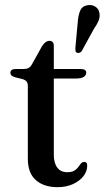

<svg xmlns="http://www.w3.org/2000/svg" viewBox="-20 -748 423 776"><path d="M70.5 -428.5 43.5 -435Q31 -438.5 26.5 -443Q22 -447.5 22 -453.5Q22 -461 27.2 -465Q32.5 -469 41.5 -469H74Q87 -469 95 -473Q103 -477 109 -488L150 -561.5Q157.5 -573 164.8 -578Q172 -583 180 -583Q188.5 -583 193 -577.8Q197.5 -572.5 197.5 -563V-123Q197.5 -88.5 211.8 -70.2Q226 -52 251.5 -52Q269.5 -52 279.8 -58Q290 -64 295.8 -72.2Q301.5 -80.5 306.8 -86.8Q312 -93 320 -93.5Q326 -94 329.2 -90Q332.5 -86 332.5 -77Q332 -55 316.8 -35.5Q301.5 -16 274.5 -3.8Q247.5 8.5 212.5 8.5Q157.5 8.5 125 -20Q92.5 -48.5 92.5 -106.5V-400Q92.5 -412 87.8 -418.2Q83 -424.5 70.5 -428.5ZM151 -430.5V-469H308Q318 -469 323.2 -465.2Q328.5 -461.5 328.5 -454Q328.5 -443.5 318.2 -437Q308 -430.5 285.5 -430.5ZM294 -656Q296 -686 304 -704.8Q312 -723.5 334 -727Q352 -730 365.5 -721Q379 -712 381.5 -697Q385 -681 378.8 -665.2Q372.5 -649.5 360 -632L310 -541Q307 -537 301.8 -535Q296.5 -533 291.5 -534.5Q286 -537 285.2 -542Q284.5 -547 284.5 -552.5Z"/></svg>

Font: Fraunces 18pt
Style: Regular
Weight: 400
Version: Version 1.000;[b76b70a41]